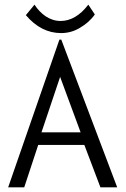

<svg xmlns="http://www.w3.org/2000/svg" viewBox="-20 -804 540 824"><path d="M15 0H84L144 -182H342L411 0H483L243 -634H235ZM326 -236H158L238 -474ZM128 -784 91 -739C134 -688 185 -662 242 -662C270 -662 297 -669 322 -684C348 -699 370 -718 387 -742L359 -784C323 -737 283 -714 240 -714C217 -714 196 -721 176 -734C157 -747 141 -764 128 -784Z"/></svg>

Font: Inconsolatazi4
Style: Regular
Weight: 400
Designer: Raph Levien, Kirill Tkachev
Foundry: Cyreal
Version: Version 1.013